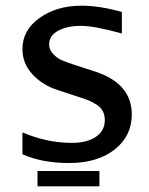

<svg xmlns="http://www.w3.org/2000/svg" viewBox="-20 -562 525 676"><path d="M112 40H330V94H112ZM444 -159Q444 -83 383.5 -35.5Q323 12 223 12Q128 12 59 -19V-96Q144 -59 233 -59Q287 -59 318 -80.5Q349 -102 349 -139Q349 -157 342 -170.5Q335 -184 320 -193.5Q305 -203 293 -208Q281 -213 262 -219L186 -244Q131 -261 95 -299.5Q59 -338 59 -389Q59 -456 119.5 -499Q180 -542 267 -542Q330 -542 409 -520V-444Q313 -471 264 -471Q217 -471 185 -454Q153 -437 153 -405Q153 -386 168 -371Q183 -356 197.5 -350Q212 -344 238 -335L315 -310Q444 -268 444 -159Z"/></svg>

Font: AbakuTLSymSans
Style: Regular
Weight: 400
Version: Version 2007.05.04